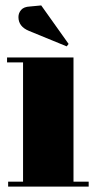

<svg xmlns="http://www.w3.org/2000/svg" viewBox="-20 -688 357 708"><path d="M6 -476H251V-18H307V0H10V-18H65V-458H6ZM132 -668 233 -526 226 -517 87 -574Q48 -590 48 -625Q48 -640 58 -651.5Q68 -663 90 -664Z"/></svg>

Font: SVN-Abril Fatface
Style: Regular
Weight: 400
Designer: Veronika Burian, Jos? Scaglione
Foundry: TypeTogether
Version: Version 1.001